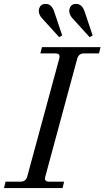

<svg xmlns="http://www.w3.org/2000/svg" viewBox="-30 -950 528 970"><path d="M286.1 0H-9.8L-2 -32.2H74.2Q100.6 -32.2 107.9 -59.1L269 -652.8Q271 -660.6 271 -665Q271 -680.2 250 -680.2H173.8L182.1 -711.9H478L470.2 -680.2H394Q367.2 -680.2 359.9 -652.8L199.2 -59.1Q196.8 -49.3 196.8 -48.8Q196.8 -32.2 217.8 -32.2H293.9ZM422.9 -762.2 335 -858.9Q319.8 -876.5 319.8 -895Q319.8 -907.2 327.6 -918.7Q335.4 -930.2 355 -930.2Q383.8 -930.2 397 -893.1L438 -771ZM269 -762.2 181.2 -858.9Q166 -876.5 166 -895Q166 -907.2 173.8 -918.7Q181.6 -930.2 201.2 -930.2Q230 -930.2 243.2 -893.1L284.2 -771Z"/></svg>

Font: Flanker Steampunk
Style: Italic
Weight: 400
Italic angle: -12°
Designer: Alexey Kryukov, Leonardo Di Lena
Foundry: Alexey Kryukov, Leonardo Di Lena
Version: 1.210